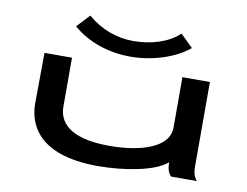

<svg xmlns="http://www.w3.org/2000/svg" viewBox="-75 -778 1150 894"><g transform="rotate(10 500.0 -331.0)"><path d="M716 -664C663 -614 580 -591 500 -591C420 -591 344 -620 283 -673L226 -612C300 -549 396 -517 500 -517C604 -517 710 -552 775 -606ZM439 11C559 11 705 -13 763 -64C763 -38 767 -18 783 0H905C886 -24 885 -47 885 -71V-465H755V-227C755 -131 622 -91 475 -91C275 -91 233 -169 233 -234V-465H103L101 -226C101 -141 142 11 439 11Z"/></g></svg>

Font: Inconsolata UltraExpanded
Style: Bold
Weight: 700
Width: 9
Monospace: yes
Designer: Raph Levien, Cyreal, Brenton Simpson
Foundry: Raph Levien, Cyreal, Google
Version: Version 3.100